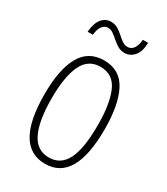

<svg xmlns="http://www.w3.org/2000/svg" viewBox="-180 -792 771 884"><g transform="rotate(30 206.0 -350.0)"><path d="M366 -265Q366 10 207 10Q45 10 45 -267Q45 -400 84.5 -469.5Q124 -539 206 -539Q291 -539 328.5 -466.5Q366 -394 366 -265ZM83 -267Q83 -148 113 -86Q143 -24 207 -24Q270 -24 299.5 -83Q329 -142 329 -266Q329 -378 301.5 -441.5Q274 -505 206 -505Q141 -505 112 -443.5Q83 -382 83 -267ZM73 -615Q77 -662 96 -685.5Q115 -709 145 -709Q165 -709 181 -699.5Q197 -690 210.5 -677.5Q224 -665 237.5 -655.5Q251 -646 267 -646Q286 -646 298 -663Q310 -680 312 -710H340Q339 -662 318 -638.5Q297 -615 268 -615Q248 -615 232 -624.5Q216 -634 202 -646.5Q188 -659 174.5 -668.5Q161 -678 146 -678Q129 -678 116.5 -662.5Q104 -647 101 -615Z"/></g></svg>

Font: Noto Sans Myanmar UI ExtraCondensed ExtraLight
Style: Regular
Weight: 200
Width: 2
Designer: Monotype Design Team
Foundry: Monotype Imaging Inc.
Version: Version 2.103; ttfautohint (v1.8.4.7-5d5b)